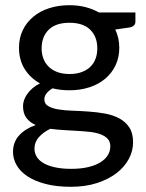

<svg xmlns="http://www.w3.org/2000/svg" viewBox="-20 -536 562 738"><path d="M247 -516Q280 -516 308.2 -508.8Q336.5 -501.5 360.5 -488H500.5V-453Q500.5 -435 478.5 -430.5L423 -422.5Q438.5 -390.5 438.5 -352.5Q438.5 -315 424.2 -285Q410 -255 384.5 -233.5Q359 -212 323.8 -200.5Q288.5 -189 247 -189Q212 -189 182 -196.5Q150.5 -177.5 150.5 -154.5Q150.5 -137 165.2 -128.2Q180 -119.5 204 -115.5Q228 -111.5 258.5 -110.5Q289 -109.5 321 -107.2Q353 -105 383.5 -99.5Q414 -94 438 -81.2Q462 -68.5 476.8 -46.5Q491.5 -24.5 491.5 11Q491.5 44 475.2 74.8Q459 105.5 428.2 129.2Q397.5 153 353 167.5Q308.5 182 252.5 182Q196.5 182 154.8 171Q113 160 85.2 141.5Q57.5 123 43.8 98.8Q30 74.5 30 48Q30 10.5 53.2 -15.2Q76.5 -41 117 -55.5Q94.5 -65.5 81.5 -82.8Q68.5 -100 68.5 -128.5Q68.5 -139.5 72.5 -151.2Q76.5 -163 84.8 -174.8Q93 -186.5 105.2 -197Q117.5 -207.5 133.5 -215.5Q96 -236.5 74.5 -271.2Q53 -306 53 -352.5Q53 -390 67.5 -420Q82 -450 107.8 -471.5Q133.5 -493 169 -504.5Q204.5 -516 247 -516ZM404 26.5Q404 8.5 393.8 -2.5Q383.5 -13.5 366 -20Q348.5 -26.5 325.5 -29Q302.5 -31.5 277 -33Q251.5 -34.5 224.8 -36Q198 -37.5 173.5 -41Q146.5 -28 129.5 -9Q112.5 10 112.5 35.5Q112.5 52 121 66.2Q129.5 80.5 146.8 90.8Q164 101 190.8 107Q217.5 113 254 113Q290 113 318 106.5Q346 100 365 88.5Q384 77 394 61.2Q404 45.5 404 26.5ZM247 -251.5Q273.5 -251.5 293.5 -258.8Q313.5 -266 327 -279Q340.5 -292 347.2 -310Q354 -328 354 -350Q354 -395 326.8 -421.8Q299.5 -448.5 247 -448.5Q194.5 -448.5 167.2 -421.8Q140 -395 140 -350Q140 -328.5 147 -310.5Q154 -292.5 167.5 -279.2Q181 -266 201 -258.8Q221 -251.5 247 -251.5Z"/></svg>

Font: Lato Medium
Style: Regular
Weight: 500
Designer: Lukasz Dziedzic
Foundry: tyPoland Lukasz Dziedzic
Version: Version 2.006; 2014-01-15